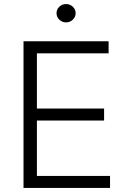

<svg xmlns="http://www.w3.org/2000/svg" viewBox="-20 -932 633 952"><path d="M96.6 0V-727.3H518.5V-667.6H163V-393.8H496.1V-334.2H163V-59.7H525.6V0ZM307.5 -821Q288 -821 274.1 -834.5Q260.3 -848 260.3 -866.5Q260.3 -885.3 274.1 -898.6Q288 -911.9 307.5 -911.9Q327.1 -911.9 341.1 -898.6Q355.1 -885.3 355.1 -866.5Q355.1 -848 341.1 -834.5Q327.1 -821 307.5 -821Z"/></svg>

Font: Inter Zeller Light
Style: Regular
Weight: 300
Designer: Rasmus Andersson; Joe Bland
Foundry: zeller
Version: Version 3.015;git-dec3a8cb1